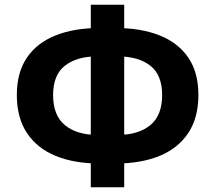

<svg xmlns="http://www.w3.org/2000/svg" viewBox="-20 -776 907 810"><path d="M402 -86Q294 -86 215.5 -118Q137 -150 94 -214.5Q51 -279 51 -375Q51 -471 94 -533.5Q137 -596 215.5 -627Q294 -658 402 -658H465Q574 -658 652.5 -627Q731 -596 774 -533.5Q817 -471 817 -375Q817 -279 774 -214.5Q731 -150 652.5 -118Q574 -86 465 -86ZM389 -207H478Q564 -207 614 -248Q664 -289 664 -375Q664 -460 614 -499Q564 -538 478 -538H389Q304 -538 254 -499Q204 -460 204 -375Q204 -289 254 -248Q304 -207 389 -207ZM363 14V-756H504V14Z"/></svg>

Font: Noto Sans KR ExtraBold
Style: Regular
Weight: 800
Designer: Ryoko NISHIZUKA  (kana, bopomofo & ideographs); Paul D. Hunt (Latin, Greek & Cyrillic); Sandoll Communications , Soo-you
Foundry: Adobe
Version: Version 2.004-H2;hotconv 1.0.118;makeotfexe 2.5.65603